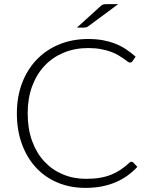

<svg xmlns="http://www.w3.org/2000/svg" viewBox="-20 -905 744 933"><path d="M619 -119Q624 -119 627.5 -115.5L647.5 -94Q625.5 -70.5 599.5 -51.8Q573.5 -33 542.8 -19.8Q512 -6.5 475.2 0.8Q438.5 8 394.5 8Q321 8 259.8 -17.8Q198.5 -43.5 154.8 -90.8Q111 -138 86.5 -205Q62 -272 62 -354Q62 -434.5 87.2 -501Q112.5 -567.5 158.2 -615.2Q204 -663 267.8 -689.2Q331.5 -715.5 408.5 -715.5Q447 -715.5 479 -709.8Q511 -704 538.8 -693.2Q566.5 -682.5 591 -666.5Q615.5 -650.5 639 -629.5L623.5 -607Q619.5 -601 611 -601Q606.5 -601 599.5 -606.2Q592.5 -611.5 581.8 -619.2Q571 -627 555.8 -636.2Q540.5 -645.5 519.5 -653.2Q498.5 -661 471 -666.2Q443.5 -671.5 408.5 -671.5Q344 -671.5 290 -649.2Q236 -627 197 -585.8Q158 -544.5 136.2 -485.8Q114.5 -427 114.5 -354Q114.5 -279 136 -220Q157.5 -161 195.5 -120.2Q233.5 -79.5 285.2 -57.8Q337 -36 397.5 -36Q435.5 -36 465.2 -41Q495 -46 520 -56Q545 -66 566.5 -80.5Q588 -95 609 -114.5Q611.5 -116.5 613.8 -117.8Q616 -119 619 -119ZM554.5 -885 408.5 -777Q403.5 -773.5 399.2 -772.2Q395 -771 389 -771H354L467.5 -874Q474.5 -880.5 480.5 -882.8Q486.5 -885 498.5 -885Z"/></svg>

Font: Lato TR Light
Style: Regular
Weight: 300
Designer: Lukasz Dziedzic
Foundry: Lukasz Dziedzic
Version: Version 1.104 2013